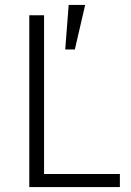

<svg xmlns="http://www.w3.org/2000/svg" viewBox="-20 -760 531 780"><path d="M467 0H99V-698H159V-53H467ZM326 -740 284 -559H245L259 -740Z"/></svg>

Font: IBM Plex Sans Light
Style: Regular
Weight: 300
Designer: Mike Abbink, Paul van der Laan, Pieter van Rosmalen
Foundry: Bold Monday
Version: Version 3.201